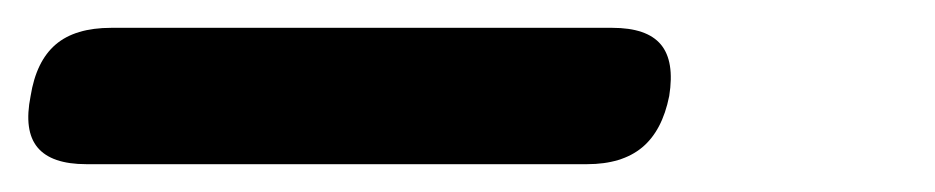

<svg xmlns="http://www.w3.org/2000/svg" viewBox="-52 51 672 138"><path d="M10 169Q-15 169 -25 157Q-35 145 -30 120Q-26 95 -12 83Q2 71 28 71H388Q413 71 423 83Q433 95 429 120Q424 145 409.5 157Q395 169 370 169Z"/></svg>

Font: Maple Mono Medium
Style: Italic
Weight: 500
Italic angle: -10°
Monospace: yes
Designer: subframe7536
Version: Version 7.000